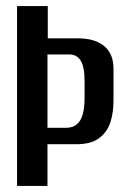

<svg xmlns="http://www.w3.org/2000/svg" viewBox="-20 -611 429 631"><path d="M36 0V-591H137V-485H236Q292 -485 322.5 -459.5Q353 -434 353 -385V-280Q353 -242 343 -210Q333 -178 306.5 -157.5Q280 -137 231 -137H136V0ZM136 -191H197Q228 -191 243 -214.5Q258 -238 258 -291V-344Q258 -392 245 -412Q232 -432 209 -432H136Z"/></svg>

Font: Alumni Sans Thin SemiBold
Style: Regular
Weight: 600
Version: Version 1.018